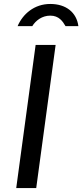

<svg xmlns="http://www.w3.org/2000/svg" viewBox="-20 -950 416 970"><path d="M69 -818H143C161 -847 193 -871 234 -871C278 -871 297 -842 311 -818H376C367 -887 314 -930 234 -930C153 -930 95 -879 69 -818ZM160 -723 62 0H163L261 -723Z"/></svg>

Font: United Sans Medium
Style: Italic
Weight: 500
Italic angle: -8°
Designer: Pablo Impallari, Rodrigo Fuenzalida (Modified by Dan O. Williams)
Version: Version 1.000;PS 001.000;hotconv 1.0.88;makeotf.lib2.5.64775